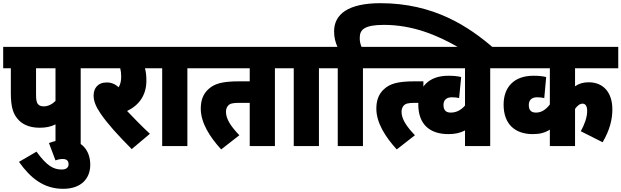

<svg xmlns="http://www.w3.org/2000/svg" viewBox="-20 -916 3897 1204"><path d="M486 -488H558V-622H0V-488H48V-332C48 -241 64 -202 90 -171C115 -140 159 -115 228 -115C268 -115 298 -121 328 -136V0H486ZM328 -488V-283C307 -262 281 -249 254 -249C237 -249 226 -254 219 -262C208 -275 206 -291 206 -330V-488Z M287 -19 328 90C342 84 360 81 373 81C399 81 410 93 410 114C410 134 396 147 367 147C316 147 274 125 209 35L99 99C172 202 255 268 376 268C489 268 546 204 546 117C546 25 489 -40 394 -40C354 -40 322 -32 287 -19Z M920 -77C866 -127 817 -178 777 -220C852 -256 898 -319 898 -410C898 -442 895 -467 889 -488H951V-622H545V-488H734C738 -472 740 -455 740 -436C740 -408 735 -387 724 -369C702 -389 678 -399 650 -399C591 -399 567 -360 567 -317C567 -281 582 -246 610 -205C655 -139 716 -72 806 19Z M1155 -488H1227V-622H938V-488H997V0H1155Z M1704 -488H1776V-622H1214V-488H1546V-406H1481C1369 -406 1322 -390 1285 -355C1256 -328 1239 -290 1239 -235C1239 -146 1295 -58 1367 21L1481 -68C1429 -122 1397 -169 1397 -215C1397 -231 1402 -244 1410 -253C1422 -267 1439 -271 1481 -271H1546V0H1704Z M1980 -488H2052V-622H1763V-488H1822V0H1980Z M2098 -488V0H2256V-488H2328V-622H2247C2240 -639 2235 -659 2236 -680C2236 -731 2267 -760 2388 -760C2565 -760 2720 -698 2862 -615H3075C2919 -750 2700 -896 2366 -896C2165 -896 2075 -828 2075 -719C2075 -680 2084 -649 2096 -622H2039V-488Z M2315 -622V-488H2641V-622ZM2340 -235C2340 -146 2396 -58 2468 21L2582 -68C2530 -122 2498 -169 2498 -215C2498 -231 2503 -244 2511 -253C2523 -267 2540 -271 2582 -271H2635V-406H2582C2470 -406 2423 -390 2386 -355C2357 -328 2340 -290 2340 -235Z M3126 -488V-622H2578V-488H2896V-254C2873 -228 2844 -210 2807 -210C2784 -210 2761 -218 2761 -258C2761 -289 2780 -306 2814 -306C2834 -306 2847 -304 2859 -301L2872 -433C2845 -439 2823 -441 2791 -441C2669 -441 2603 -370 2603 -262C2603 -135 2676 -75 2792 -75C2833 -75 2865 -82 2896 -98V0H3054V-488Z M3857 -488V-622H3113V-488H3428V-261C3406 -232 3378 -210 3342 -210C3319 -210 3296 -217 3296 -258C3296 -289 3315 -306 3348 -306C3366 -306 3381 -304 3393 -301L3405 -433C3379 -439 3356 -441 3325 -441C3204 -441 3138 -370 3138 -260C3138 -135 3212 -75 3321 -75C3365 -75 3396 -83 3428 -103V0H3586V-233C3600 -253 3616 -266 3633 -266C3649 -266 3662 -254 3662 -221C3662 -179 3645 -135 3622 -93L3759 -24C3804 -101 3820 -167 3820 -230C3820 -339 3761 -400 3672 -400C3637 -400 3611 -392 3586 -375V-488Z"/></svg>

Font: Noto Sans Devanagari UI Condensed Black
Style: Regular
Weight: 900
Width: 3
Designer: Jelle Bosma - Monotype Design Team
Foundry: Monotype Imaging Inc.
Version: Version 2.004